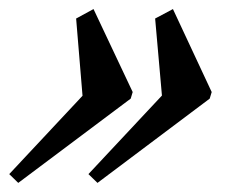

<svg xmlns="http://www.w3.org/2000/svg" viewBox="-81 -420 499 426"><path d="M135.3 -14.2 115.2 -33.7 278.3 -208 263.2 -378.9 302.7 -399.9 388.7 -215.8 384.3 -201.2ZM-40.5 -14.2 -60.5 -33.7 102.1 -207.5 87.9 -378.9 126.5 -399.9 213.4 -215.8 209 -201.2Z"/></svg>

Font: Elstob 18pt
Style: Bold Italic
Weight: 700
Italic angle: -20°
Designer: Peter S. Baker
Version: Version 1.015